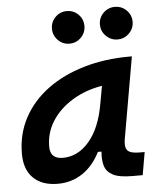

<svg xmlns="http://www.w3.org/2000/svg" viewBox="-54 -793 693 849"><g transform="rotate(-5 293.0 -368.5)"><path d="M168.9 10.3Q98.6 10.3 60.1 -27.8Q21.5 -65.9 21.5 -135.3Q21.5 -223.1 60.1 -294.7Q98.6 -366.2 167.7 -417Q236.8 -467.8 330.1 -495.1Q423.3 -522.5 532.2 -522.5H543.5L480.5 -161.6Q474.1 -125.5 486.8 -110.8Q499.5 -96.2 541 -96.2H563L545.4 4.9H499.5Q440.4 4.9 412.4 -10.5Q384.3 -25.9 377 -53Q369.6 -80.1 373 -114.7H356.9Q327.1 -54.7 278.6 -22.2Q230 10.3 168.9 10.3ZM200.7 -102.1Q267.6 -102.1 317.6 -160.4Q367.7 -218.8 386.2 -325.7L400.4 -404.3Q326.7 -392.1 268.8 -356.9Q210.9 -321.8 177.7 -270.3Q144.5 -218.8 144.5 -156.2Q144.5 -102.1 200.7 -102.1ZM487.3 -602.5Q457.5 -602.5 436.3 -623.8Q415 -645 415 -674.8Q415 -705.1 436.3 -726.1Q457.5 -747.1 487.3 -747.1Q517.6 -747.1 538.8 -726.1Q560.1 -705.1 560.1 -674.8Q560.1 -645 538.8 -623.8Q517.6 -602.5 487.3 -602.5ZM273.9 -602.5Q244.1 -602.5 223.1 -623.8Q202.1 -645 202.1 -674.8Q202.1 -705.1 223.1 -726.1Q244.1 -747.1 273.9 -747.1Q304.2 -747.1 325.2 -726.1Q346.2 -705.1 346.2 -674.8Q346.2 -645 325.2 -623.8Q304.2 -602.5 273.9 -602.5Z"/></g></svg>

Font: Cascadia Code NF SemiBold
Style: Italic
Weight: 600
Italic angle: -10°
Monospace: yes
Designer: Aaron Bell
Foundry: Saja Typeworks
Version: Version 2404.023; ttfautohint (v1.8.4)